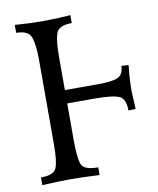

<svg xmlns="http://www.w3.org/2000/svg" viewBox="-79 -754 673 816"><g transform="rotate(-10 257.0 -345.5)"><path d="M284.7 0Q212.4 -3.9 159.7 -3.9Q113.3 -3.9 37.6 0V-33.2Q93.3 -33.2 104.7 -60.8Q116.2 -88.4 116.2 -161.1V-525.9Q116.2 -591.8 104.7 -624.3Q93.3 -656.7 40.5 -656.7V-690.9Q108.4 -686 159.7 -686Q216.8 -686 280.3 -690.9V-656.7Q223.1 -656.7 212.6 -625Q202.1 -593.3 202.1 -524.9V-381.3H343.3Q406.7 -381.3 430.9 -392.3Q455.1 -403.3 456.5 -440.9L487.3 -439Q480.5 -379.4 480.5 -327.6L484.4 -250L453.1 -249Q453.1 -299.3 426 -311.5Q398.9 -323.7 320.3 -323.7H202.1V-169.9Q202.1 -87.4 212.9 -60.3Q223.6 -33.2 284.7 -33.2Z"/></g></svg>

Font: Kelvinch
Style: Regular
Weight: 400
Designer: Paul James MIller
Foundry: High-Logic / Made with FontCreator
Version: Version 3.30 September 23, 2016